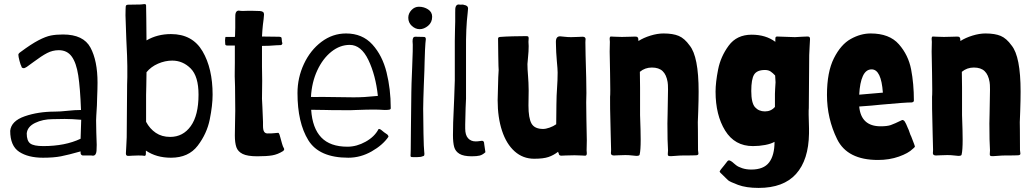

<svg xmlns="http://www.w3.org/2000/svg" viewBox="-20 -762 5073 941"><path d="M30 -121Q35 -169 101 -192Q167 -215 249 -215Q275 -215 311 -219Q347 -223 377 -223Q373 -331 363.5 -392.5Q354 -454 331.5 -485Q309 -516 268 -516Q238 -516 211 -502Q184 -488 144 -458Q111 -434 111 -434Q110 -434 104.5 -430.5Q99 -427 94 -428Q85 -430 85 -437Q81 -443 75.5 -464Q70 -485 70 -494Q70 -500 82 -508Q133 -546 168.5 -564.5Q204 -583 229.5 -588Q255 -593 289 -593Q389 -593 423.5 -528.5Q458 -464 458 -357Q458 -329 456 -281Q456 -252 452 -196L451 -172L452 -113Q454 -73 454 -52L453 -22Q451 1 435 1L427 0H386Q382 0 378.5 -3.5Q375 -7 375 -12V-20Q315 -3 279 4Q243 11 191 11Q118 11 74 -18Q30 -47 30 -121ZM375 -82 378 -175Q331 -179 297 -179L238 -178Q190 -178 152 -159.5Q114 -141 111 -108Q111 -72 128 -59Q145 -46 192 -46Q299 -46 375 -82Z M1022 -298Q1022 -246 1008 -176.5Q994 -107 949 -48Q904 11 818 11Q746 11 695 -24V-17V-11Q695 -4 693.5 -1Q692 2 686 2Q686 1 678 0.5Q670 0 658 0Q641 0 628.5 1Q616 2 612 2H608Q603 2 600 -0.5Q597 -3 597 -10L599 -47L601 -89L603 -349Q604 -362 604 -384V-438Q604 -474 599 -571L595 -687Q595 -707 595.5 -715.5Q596 -724 596 -727Q596 -733 598.5 -736Q601 -739 609 -739L670 -740Q674 -740 678.5 -741Q683 -742 688 -742Q696 -742 696 -735L697 -670L698 -564Q751 -595 818 -595Q923 -595 972.5 -511Q1022 -427 1022 -298ZM953 -298Q953 -388 914.5 -426.5Q876 -465 824 -465Q789 -465 754.5 -450Q720 -435 698 -408V-404Q698 -361 697 -341Q696 -323 696 -297V-165Q714 -131 743.5 -111Q773 -91 814 -91Q877 -91 915 -144Q953 -197 953 -298ZM686 2Z M1131 -98 1132 -162Q1133 -179 1133 -219L1132 -336Q1131 -351 1131 -368Q1130 -387 1130.5 -410.5Q1131 -434 1131 -454V-508V-539H1093Q1088 -539 1086 -541Q1084 -543 1084 -544Q1083 -552 1083 -563Q1083 -571 1085 -581H1131L1132 -588L1133 -626V-669Q1132 -693 1136.5 -701.5Q1141 -710 1150 -710Q1155 -710 1158 -709Q1166 -708 1175.5 -708.5Q1185 -709 1193 -709H1218Q1244 -709 1254 -708Q1265 -707 1269.5 -703Q1274 -699 1274 -691Q1274 -688 1272 -668Q1271 -662 1268.5 -640.5Q1266 -619 1264 -583L1340 -582H1345Q1359 -582 1360 -576L1362 -557Q1363 -550 1363.5 -553Q1364 -556 1364 -551Q1364 -547 1361.5 -544Q1359 -541 1356 -541L1333 -540Q1300 -537 1264 -537V-533V-502V-436Q1265 -411 1265 -366L1264 -278L1266 -238Q1269 -166 1269 -165V-145Q1269 -125 1274.5 -116.5Q1280 -108 1291 -108Q1316 -108 1326 -109.5Q1336 -111 1343 -111Q1347 -111 1350 -102Q1353 -93 1354 -88L1362 -59Q1366 -44 1372 -34Q1373 -33 1373 -31Q1373 -27 1368 -22Q1341 -5 1314 -0.5Q1287 4 1241 4Q1193 4 1169.5 -7.5Q1146 -19 1138.5 -40.5Q1131 -62 1131 -98Z M1438 -306Q1438 -381 1469.5 -448.5Q1501 -516 1555.5 -557Q1610 -598 1676 -598Q1756 -598 1805 -544Q1854 -490 1874.5 -407.5Q1895 -325 1895 -234Q1896 -227 1890 -225Q1884 -223 1866 -223Q1834 -225 1814 -225Q1781 -225 1727 -223L1701 -222H1667Q1596 -222 1575 -223Q1527 -223 1505 -224Q1511 -134 1554.5 -88.5Q1598 -43 1683 -43Q1728 -43 1772 -67.5Q1816 -92 1835 -129Q1836 -130 1838 -130Q1843 -130 1850.5 -123.5Q1858 -117 1862 -114Q1873 -107 1878 -103Q1883 -99 1884 -92Q1856 -51 1801.5 -20Q1747 11 1687 11Q1544 11 1491 -75Q1438 -161 1438 -306ZM1832 -292Q1821 -394 1785.5 -468Q1750 -542 1694 -542Q1646 -542 1604 -508.5Q1562 -475 1535 -417Q1508 -359 1504 -287Q1511 -287 1523 -286.5Q1535 -286 1557 -287L1713 -285Q1740 -285 1766.5 -286.5Q1793 -288 1832 -292Z M1992 0Q1992 -3 1992.5 -9.5Q1993 -16 1993 -27L1994 -136L1996 -310Q1996 -338 2000 -430Q2004 -533 2003 -543L2002 -560Q2002 -571 2005 -576.5Q2008 -582 2016 -582L2058 -581Q2067 -581 2067 -570Q2067 -565 2066 -560Q2065 -555 2065 -550Q2063 -529 2061 -458Q2061 -435 2057 -341Q2056 -310 2055 -280.5Q2054 -251 2054 -229Q2054 -181 2055.5 -107.5Q2057 -34 2059 -20Q2060 -16 2060 -9Q2060 -2 2058.5 0.5Q2057 3 2051 4Q2043 8 2025.5 8Q2008 8 2004 8Q1996 8 1994 6.5Q1992 5 1992 0ZM1981 -675Q1981 -696 1996.5 -712.5Q2012 -729 2033 -729Q2058 -729 2078 -716Q2098 -703 2098 -680Q2098 -652 2078 -635.5Q2058 -619 2037 -619Q2016 -619 1998.5 -635Q1981 -651 1981 -675Z M2200 -100 2201 -162 2206 -280 2209 -368V-562Q2209 -598 2210 -618L2211 -656V-699Q2210 -723 2214.5 -731.5Q2219 -740 2228 -740Q2233 -740 2236 -739H2238Q2240 -739 2245 -739.5Q2250 -740 2254 -738Q2274 -735 2274 -721Q2274 -718 2272 -698Q2263 -625 2264 -516V-278L2262 -233Q2260 -181 2260 -152V-132Q2260 -100 2274 -84.5Q2288 -69 2311 -69Q2322 -69 2330 -70.5Q2338 -72 2342 -72Q2353 -72 2353 -57L2359 -16Q2345 -3 2331 0.5Q2317 4 2292 4Q2252 4 2232 -8Q2212 -20 2206 -41.5Q2200 -63 2200 -100Z M2419 -271Q2419 -291 2422 -384Q2424 -410 2424 -419L2423 -439Q2423 -458 2422 -490.5Q2421 -523 2421 -573Q2421 -580 2431 -581Q2456 -583 2492.5 -584Q2529 -585 2559 -585Q2567 -585 2569 -582.5Q2571 -580 2571 -574L2570 -557L2571 -536Q2571 -510 2568 -482.5Q2565 -455 2565 -448Q2565 -424 2568 -389Q2569 -375 2570 -357Q2571 -339 2571 -319L2570 -245Q2570 -183 2585 -156.5Q2600 -130 2642 -130Q2655 -130 2673.5 -136.5Q2692 -143 2706 -153Q2707 -198 2707 -249Q2707 -273 2708 -293Q2709 -313 2710 -328Q2713 -370 2713 -407Q2713 -422 2709 -464Q2705 -512 2705 -536Q2705 -540 2704.5 -554.5Q2704 -569 2709 -576.5Q2714 -584 2725 -584Q2729 -584 2745.5 -582Q2762 -580 2779 -580Q2798 -580 2812.5 -581Q2827 -582 2835 -582Q2850 -582 2850 -570Q2850 -569 2849.5 -565.5Q2849 -562 2849 -554L2850 -491Q2854 -363 2854 -306L2853 -261L2854 -178Q2856 -108 2856 -74Q2856 -39 2855 -25L2856 -11Q2856 1 2848 1Q2841 1 2828 0Q2815 -1 2796 -1L2752 0Q2743 1 2731 1Q2726 1 2722.5 -1.5Q2719 -4 2719 -8L2715 -18Q2693 -1 2668 7.5Q2643 16 2598 16Q2543 16 2502.5 -20Q2462 -56 2440.5 -121Q2419 -186 2419 -271Z M3253 -5V-8L3254 -25Q3251 -67 3251 -157Q3251 -188 3252 -205L3253 -263L3254 -323Q3254 -350 3252 -360Q3246 -396 3227.5 -413.5Q3209 -431 3175 -431Q3141 -431 3116 -410Q3116 -363 3117 -333V-198Q3120 -117 3120 -78Q3120 -25 3115 -5Q3115 2 3099 2Q3095 2 3078.5 0Q3062 -2 3045 -2Q3026 -2 3011.5 -1Q2997 0 2989 0Q2974 0 2974 -12Q2974 -13 2974.5 -16.5Q2975 -20 2975 -28L2973 -105Q2969 -261 2970 -287Q2971 -294 2971 -321L2970 -404Q2968 -474 2968 -509Q2968 -543 2969 -557L2968 -571Q2968 -582 2973 -583Q2980 -583 2994.5 -582Q3009 -581 3028 -581Q3056 -581 3069 -582Q3077 -582 3085.5 -582.5Q3094 -583 3100 -582Q3103 -582 3105.5 -578.5Q3108 -575 3108 -573L3109 -561Q3134 -577 3168 -587.5Q3202 -598 3232 -598Q3278 -598 3306.5 -586Q3335 -574 3360 -539Q3404 -485 3404 -313Q3404 -273 3402 -215L3400 -163Q3400 -156 3400.5 -126Q3401 -96 3401 -26Q3401 -22 3402 -18Q3403 -14 3403 -9Q3403 -2 3393 -1Q3380 0 3327 0Q3313 0 3289 2Q3267 4 3260 3Q3253 2 3253 -5Z M3511 85Q3505 79 3508 77Q3510 72 3515 66L3528 50Q3533 43 3546 27Q3549 24 3553 24Q3557 24 3564 28.5Q3571 33 3576 38Q3577 39 3587.5 47.5Q3598 56 3618 62.5Q3638 69 3662 69Q3723 69 3749.5 34Q3776 -1 3776 -67Q3759 -57 3730 -51.5Q3701 -46 3670 -46Q3581 -46 3534 -122Q3487 -198 3487 -313Q3487 -358 3499.5 -421.5Q3512 -485 3551.5 -538.5Q3591 -592 3664 -592Q3733 -592 3780 -557V-564V-570Q3780 -577 3781.5 -580Q3783 -583 3789 -583L3876 -580L3911 -582L3935 -583H3939Q3944 -583 3947 -580.5Q3950 -578 3950 -571L3948 -534L3946 -492L3944 -232Q3942 -218 3945 -133V-108Q3943 22 3881.5 90.5Q3820 159 3698 159Q3637 159 3597 144Q3557 129 3548.5 121.5Q3540 114 3511 85ZM3778 -238V-302L3779 -326L3781 -359L3779 -392Q3768 -404 3757 -411.5Q3746 -419 3729 -419Q3690 -419 3676 -396.5Q3662 -374 3662 -316Q3662 -257 3680.5 -236.5Q3699 -216 3729 -216Q3759 -216 3778 -238Z M4033 -297Q4033 -409 4067 -476.5Q4101 -544 4149.5 -571Q4198 -598 4247 -598Q4339 -598 4385.5 -545Q4432 -492 4445.5 -421.5Q4459 -351 4459 -269Q4459 -262 4449 -260Q4416 -260 4297 -249Q4278 -247 4251 -244.5Q4224 -242 4191 -240Q4200 -143 4296 -143Q4328 -143 4345.5 -149Q4363 -155 4402 -174Q4409 -174 4414.5 -166Q4420 -158 4430 -133Q4433 -128 4437.5 -114Q4442 -100 4446 -93Q4465 -45 4464 -43Q4462 -39 4453 -32Q4432 -11 4385.5 5.5Q4339 22 4283 22Q4133 22 4083 -79.5Q4033 -181 4033 -297ZM4307 -308Q4299 -422 4252 -422Q4224 -422 4209 -389.5Q4194 -357 4191 -298Z M4831 -5V-8L4832 -25Q4829 -67 4829 -157Q4829 -188 4830 -205L4831 -263L4832 -323Q4832 -350 4830 -360Q4824 -396 4805.5 -413.5Q4787 -431 4753 -431Q4719 -431 4694 -410Q4694 -363 4695 -333V-198Q4698 -117 4698 -78Q4698 -25 4693 -5Q4693 2 4677 2Q4673 2 4656.5 0Q4640 -2 4623 -2Q4604 -2 4589.5 -1Q4575 0 4567 0Q4552 0 4552 -12Q4552 -13 4552.5 -16.5Q4553 -20 4553 -28L4551 -105Q4547 -261 4548 -287Q4549 -294 4549 -321L4548 -404Q4546 -474 4546 -509Q4546 -543 4547 -557L4546 -571Q4546 -582 4551 -583Q4558 -583 4572.5 -582Q4587 -581 4606 -581Q4634 -581 4647 -582Q4655 -582 4663.5 -582.5Q4672 -583 4678 -582Q4681 -582 4683.5 -578.5Q4686 -575 4686 -573L4687 -561Q4712 -577 4746 -587.5Q4780 -598 4810 -598Q4856 -598 4884.5 -586Q4913 -574 4938 -539Q4982 -485 4982 -313Q4982 -273 4980 -215L4978 -163Q4978 -156 4978.5 -126Q4979 -96 4979 -26Q4979 -22 4980 -18Q4981 -14 4981 -9Q4981 -2 4971 -1Q4958 0 4905 0Q4891 0 4867 2Q4845 4 4838 3Q4831 2 4831 -5Z"/></svg>

Font: Barriecito
Style: Regular
Weight: 400
Designer: Pablo Cosgaya & Sergio Jiménez
Foundry: Pablo Cosgaya & Sergio Jiménez
Version: Version 1.001